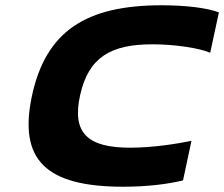

<svg xmlns="http://www.w3.org/2000/svg" viewBox="-20 -699 850 728"><path d="M777 -499 810 -652C766 -669 685 -679 593 -679C307 -679 154 -582 101 -335C50 -94 152 9 447 9C539 9 617 -1 674 -15L706 -165C653 -154 559 -139 474 -139C315 -139 251 -192 284 -339C316 -482 400 -531 558 -531C642 -531 735 -517 777 -499Z"/></svg>

Font: LT Wave Black
Style: Italic
Weight: 900
Designer: Daniel Lyons
Version: Version 2.5 (Glyphs App)